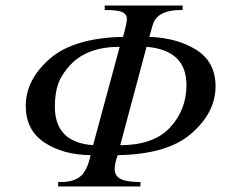

<svg xmlns="http://www.w3.org/2000/svg" viewBox="-20 -673 812 693"><path d="M531 -582 519 -540Q621 -536 689.5 -492.5Q758 -449 758 -361Q758 -265 667 -188Q582 -116 405 -113Q394 -84 394 -62Q394 -38 415.5 -27Q437 -16 487 -16V0H190V-16H199Q246 -16 270.5 -36.5Q295 -57 307 -113Q208 -114 140.5 -158.5Q73 -203 73 -291Q73 -386 161 -462Q247 -536 424 -540Q438 -589 438 -604Q438 -622 421 -629.5Q404 -637 358 -637V-653H639V-637H634Q546 -637 531 -582ZM509 -504 414 -149Q534 -149 593 -212Q653 -276 653 -366Q653 -492 509 -504ZM316 -149 412 -504Q296 -504 235 -440Q203 -406 190.5 -371.5Q178 -337 178 -288Q178 -159 316 -149Z"/></svg>

Font: STIX MathJax Alphabets
Style: Italic
Weight: 400
Italic angle: -16.33°
Designer: MicroPress Inc., with final additions and corrections provided by Coen Hoffman, Elsevier (retired)
Version: Version 1.1.1